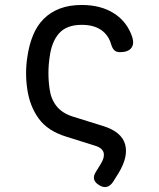

<svg xmlns="http://www.w3.org/2000/svg" viewBox="-20 -580 640 773"><path d="M436 151Q425 168 411 172Q397 176 380 166Q363 156 359 142.5Q355 129 366 112L388 76Q402 52 397 34Q392 16 364 7L246 -30Q172 -53 136 -102.5Q100 -152 90 -220Q85 -252 85 -285Q85 -318 90 -350Q97 -399 113 -438Q129 -477 156 -504Q183 -531 221 -545.5Q259 -560 309 -560Q387 -560 440 -525.5Q493 -491 513 -429Q521 -402 508 -386Q495 -370 463 -370Q449 -370 441 -377Q433 -384 428 -400Q417 -439 387 -459.5Q357 -480 309 -480Q249 -480 218.5 -446.5Q188 -413 180 -351Q175 -319 175 -285.5Q175 -252 180 -220Q185 -182 207 -153.5Q229 -125 272 -111L394 -73Q469 -50 483.5 0.5Q498 51 456 119Z"/></svg>

Font: Maple Mono Normal
Style: Regular
Weight: 400
Monospace: yes
Designer: subframe7536
Version: Version 7.000